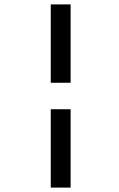

<svg xmlns="http://www.w3.org/2000/svg" viewBox="-20 -785 540 870"><path d="M210 -765H300V-410H210ZM210 -290H300V65H210Z"/></svg>

Font: Adderley Bold
Style: Regular
Weight: 700
Designer: gorohovskiy
Version: Version 1.003 November 13, 2017